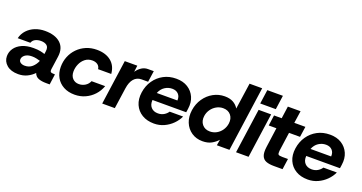

<svg xmlns="http://www.w3.org/2000/svg" viewBox="-39 -1355 3771 2002"><g transform="rotate(20 1846.0 -354.0)"><path d="M173 12Q92 12 46 -27.5Q0 -67 0 -125Q0 -173 27.5 -212.5Q55 -252 107 -275.5Q159 -299 233 -299Q280 -299 311 -292.5Q342 -286 360 -279L364 -308Q371 -356 347 -375.5Q323 -395 281 -395Q247 -395 220 -382Q193 -369 182 -339H42Q55 -392 90.5 -430Q126 -468 176.5 -488Q227 -508 285 -508Q399 -508 458 -453.5Q517 -399 503 -301L483 -160Q479 -132 488.5 -124.5Q498 -117 529 -117H536L520 0H482Q429 0 394.5 -13.5Q360 -27 347 -64Q316 -31 272 -9.5Q228 12 173 12ZM143 -140Q143 -119 161.5 -106.5Q180 -94 208 -94Q257 -94 290 -123.5Q323 -153 340 -196Q321 -202 297 -207Q273 -212 248 -212Q199 -212 171 -190.5Q143 -169 143 -140Z M799 12Q728 12 675.5 -16.5Q623 -45 594.5 -95.5Q566 -146 566 -212Q566 -273 587.5 -326.5Q609 -380 649 -421Q689 -462 743 -485Q797 -508 861 -508Q959 -508 1019 -459.5Q1079 -411 1086 -322H940Q936 -354 912.5 -370.5Q889 -387 854 -387Q808 -387 775 -361Q742 -335 724.5 -294.5Q707 -254 707 -212Q707 -163 734 -135Q761 -107 803 -107Q842 -107 873.5 -127Q905 -147 919 -181H1070Q1050 -124 1010 -80.5Q970 -37 916 -12.5Q862 12 799 12Z M1103 0 1173 -496H1312L1303 -425Q1327 -460 1359 -480.5Q1391 -501 1428 -501H1493L1475 -377H1403Q1351 -377 1318.5 -339.5Q1286 -302 1276 -231L1243 0Z M1680 12Q1602 12 1546.5 -21.5Q1491 -55 1465 -114Q1439 -173 1450 -250Q1461 -326 1501 -384Q1541 -442 1602.5 -475Q1664 -508 1742 -508Q1818 -508 1871 -474.5Q1924 -441 1949 -384Q1974 -327 1963 -254Q1962 -247 1960.5 -236Q1959 -225 1957 -214H1583Q1579 -162 1606.5 -132Q1634 -102 1683 -102Q1720 -102 1748.5 -119Q1777 -136 1793 -161H1942Q1921 -114 1881.5 -74.5Q1842 -35 1790.5 -11.5Q1739 12 1680 12ZM1738 -395Q1694 -395 1656.5 -370.5Q1619 -346 1600 -298H1829Q1832 -342 1807 -368.5Q1782 -395 1738 -395Z M2218 12Q2148 12 2096 -23.5Q2044 -59 2019.5 -119.5Q1995 -180 2006 -256Q2017 -329 2056 -386Q2095 -443 2153.5 -475.5Q2212 -508 2280 -508Q2337 -508 2375 -486.5Q2413 -465 2434 -429L2476 -720H2616L2515 0H2375L2386 -65Q2358 -33 2317.5 -10.5Q2277 12 2218 12ZM2256 -110Q2296 -110 2330 -129Q2364 -148 2386.5 -181Q2409 -214 2415 -255Q2423 -312 2392.5 -349Q2362 -386 2306 -386Q2267 -386 2233 -367Q2199 -348 2176 -315.5Q2153 -283 2147 -242Q2139 -185 2170 -147.5Q2201 -110 2256 -110Z M2651 -564 2673 -720H2846L2824 -564ZM2588 0 2658 -496H2797L2727 0Z M3007 0Q2955 0 2921 -13Q2887 -26 2873 -61Q2859 -96 2868 -161L2898 -379H2813L2829 -496H2914L2933 -632H3074L3054 -496H3177L3160 -379H3038L3009 -171Q3005 -137 3014 -128Q3023 -119 3058 -119H3121L3104 0Z M3386 12Q3308 12 3252.5 -21.5Q3197 -55 3171 -114Q3145 -173 3156 -250Q3167 -326 3207 -384Q3247 -442 3308.5 -475Q3370 -508 3448 -508Q3524 -508 3577 -474.5Q3630 -441 3655 -384Q3680 -327 3669 -254Q3668 -247 3666.5 -236Q3665 -225 3663 -214H3289Q3285 -162 3312.5 -132Q3340 -102 3389 -102Q3426 -102 3454.5 -119Q3483 -136 3499 -161H3648Q3627 -114 3587.5 -74.5Q3548 -35 3496.5 -11.5Q3445 12 3386 12ZM3444 -395Q3400 -395 3362.5 -370.5Q3325 -346 3306 -298H3535Q3538 -342 3513 -368.5Q3488 -395 3444 -395Z"/></g></svg>

Font: Host Grotesk ExtraBold
Style: Italic
Weight: 800
Italic angle: -8°
Designer: Doğukan Karapınar
Foundry: Element Type
Version: Version 1.003; ttfautohint (v1.8.4.7-5d5b)